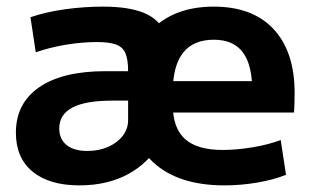

<svg xmlns="http://www.w3.org/2000/svg" viewBox="-20 -550 944 580"><path d="M244 -94Q279 -94 307 -106.5Q335 -119 351 -140Q367 -161 367 -187V-246H319Q238 -246 198.5 -225Q159 -204 159 -162Q159 -130 181 -112Q203 -94 244 -94ZM220 10Q129 10 78.5 -31.5Q28 -73 28 -149Q28 -238 98.5 -286.5Q169 -335 299 -335H367Q367 -370 359 -389Q351 -408 330.5 -415.5Q310 -423 273 -423Q228 -423 179.5 -415Q131 -407 88 -392L72 -498Q119 -514 176.5 -522Q234 -530 291 -530Q369 -530 415 -511Q461 -492 481.5 -447.5Q502 -403 502 -329V-270Q502 -186 466.5 -122.5Q431 -59 368 -24.5Q305 10 220 10ZM658 10Q518 10 442.5 -60Q367 -130 367 -260Q367 -386 436 -458Q505 -530 626 -530Q743 -530 806.5 -462Q870 -394 870 -269Q870 -255 869.5 -237Q869 -219 868 -210H444V-305H761L742 -276Q742 -354 713.5 -392Q685 -430 626 -430Q564 -430 533 -390.5Q502 -351 502 -273V-233Q502 -163 539 -130Q576 -97 652 -97Q695 -97 743 -105Q791 -113 828 -127L844 -22Q807 -7 757.5 1.5Q708 10 658 10Z"/></svg>

Font: M PLUS 1 Thin
Style: Bold
Weight: 700
Version: Version 1.001